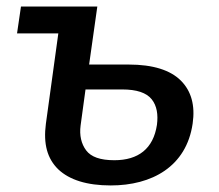

<svg xmlns="http://www.w3.org/2000/svg" viewBox="-20 -551 668 586"><path d="M120 -173C112 -112 124 -67 158 -34C192 -2 245 15 318 15C443 15 549 -42 568 -174C576 -229 564 -273 532 -305C500 -337 447 -354 373 -354H252L277 -531H44L32 -449H158ZM226 -168 241 -278H353C397 -278 427 -268 443 -248C459 -228 463 -201 459 -170C448 -97 402 -62 329 -62C286 -62 258 -72 243 -92C228 -112 222 -138 226 -168Z"/></svg>

Font: Cheyenne Sans Medium
Style: Italic
Weight: 500
Italic angle: -8.13011°
Designer: The Public Sans project authors (U.S. Web Design System), Libre Franklin designed by Pablo Impallari and Rodrigo Fuenzal
Foundry: The Cheyenne Sans Project Authors
Version: Version 2.007